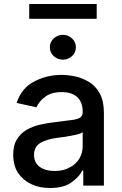

<svg xmlns="http://www.w3.org/2000/svg" viewBox="-20 -927 609 959"><path d="M137 -7Q96 -26 70 -63Q46 -101 46 -154Q46 -202 64 -230Q82 -260 112 -278Q144 -296 179 -304Q213 -312 255 -317L334 -327Q364 -330 379 -339Q393 -347 393 -366V-369Q393 -415 367 -441Q339 -467 289 -467Q235 -467 205 -443Q175 -421 162 -391L63 -413Q88 -488 151 -520Q214 -553 288 -553Q319 -553 357 -545Q390 -538 426 -517Q458 -497 479 -459Q499 -421 499 -362V0H396V-75H391Q377 -45 337 -16Q299 12 230 12Q176 12 137 -7ZM329 -91Q361 -108 377 -136Q393 -164 393 -197V-267Q386 -260 360 -254Q342 -250 307 -244Q279 -241 262 -238Q216 -232 183 -214Q150 -195 150 -153Q150 -114 179 -93Q208 -73 253 -73Q298 -73 329 -91ZM126 -833V-907H463V-833ZM248 -647Q229 -665 229 -691Q229 -717 248 -735Q268 -753 294 -753Q321 -753 340 -735Q359 -717 359 -691Q359 -665 340 -647Q321 -629 294 -629Q268 -629 248 -647Z"/></svg>

Font: Sinter Medium
Style: Regular
Weight: 500
Foundry: Adobe & rsms
Version: Version 1.000